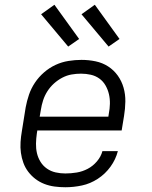

<svg xmlns="http://www.w3.org/2000/svg" viewBox="-20 -780 640 808"><path d="M255 8Q232 8 209.5 5Q187 2 166.5 -6Q146 -14 129 -27Q112 -40 99 -57Q86 -74 78.5 -94.5Q71 -115 68 -137Q65 -159 66.5 -182Q68 -205 72 -228L88 -328Q93 -355 102 -381.5Q111 -408 127 -432Q143 -456 165.5 -475.5Q188 -495 214 -507Q240 -519 268 -523.5Q296 -528 323 -528Q353 -528 382 -522Q411 -516 435 -500.5Q459 -485 475.5 -462Q492 -439 500 -411Q508 -383 507.5 -352.5Q507 -322 502 -292L492 -231H137L135 -218Q132 -197 131.5 -176Q131 -155 135.5 -135.5Q140 -116 150.5 -99Q161 -82 177.5 -70.5Q194 -59 214 -54.5Q234 -50 255 -50Q279 -50 303 -54Q327 -58 349 -69.5Q371 -81 388 -101Q405 -121 411 -144H476Q467 -109 445 -78.5Q423 -48 391.5 -27.5Q360 -7 325 0.5Q290 8 255 8ZM147 -289H436L438 -302Q442 -322 442.5 -343Q443 -364 438.5 -383.5Q434 -403 424 -420.5Q414 -438 398 -449.5Q382 -461 362 -465.5Q342 -470 321 -470Q301 -470 281 -466.5Q261 -463 242 -453Q223 -443 207 -428.5Q191 -414 179.5 -396Q168 -378 161.5 -358Q155 -338 152 -318ZM437 -584 323 -720 379 -760 483 -616ZM267 -584 153 -720 209 -760 313 -616Z"/></svg>

Font: Iosevka Etoile Light Oblique
Style: Regular
Weight: 300
Italic angle: -9°
Designer: Belleve Invis
Foundry: Belleve Invis
Version: Version 15.5.2; ttfautohint (v1.8.4)